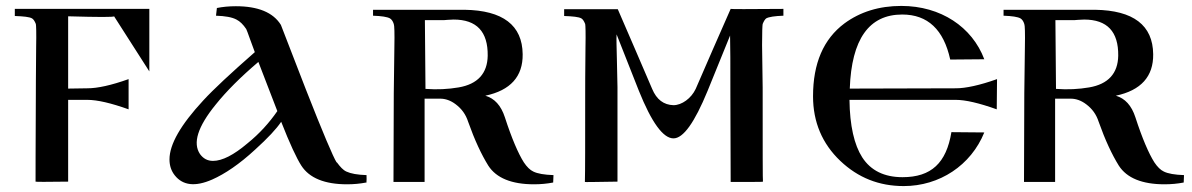

<svg xmlns="http://www.w3.org/2000/svg" viewBox="-20 -614 4022 648"><path d="M484 -584H30V-560C59 -559 79 -557 88 -552C93 -549 97 -543 101 -533C102 -529 103 -503 102 -456C101 -353 101 -301 101 -302C100 -118 100 -18 100 -1C100 0 137 0 210 -1V-277H274C309 -277 355 -266 414 -245V-347C355 -326 309 -316 275 -316L210 -315V-559C313 -556 365 -556 365 -559L484 -373Z M1217 -23C1186 -24 1164 -28 1149 -35C1138 -40 1128 -51 1117 -66H1116C1105 -83 1070 -165 1012 -313L928 -530C902 -572 851 -593 776 -593C753 -593 732 -591 712 -587L709 -561C740 -560 763 -556 778 -548C790 -542 801 -531 811 -516C812 -515 817 -501 826 -476C835 -451 840 -438 840 -438C759 -367 701 -313 666 -275C590 -193 552 -127 552 -76C552 -55 558 -37 570 -22C597 12 639 17 696 -8C739 -27 788 -60 841 -109C884 -148 913 -179 929 -203C958 -129 981 -80 997 -55C1024 -13 1076 8 1151 8C1174 8 1195 6 1216 2C1216 9 1218 -3 1217 -23ZM916 -239C889 -200 856 -163 815 -130C769 -91 730 -71 699 -71C680 -71 666 -79 655 -94C630 -131 647 -186 708 -261C744 -306 792 -354 852 -405Z M1848 -23C1817 -24 1794 -28 1780 -35C1769 -40 1758 -51 1748 -66C1729 -96 1707 -147 1684 -218C1671 -258 1649 -282 1618 -291C1703 -309 1745 -356 1744 -431C1743 -529 1677 -579 1548 -581H1239V-561C1268 -560 1287 -557 1296 -552C1301 -549 1306 -543 1309 -533C1311 -529 1312 -503 1311 -454C1310 -369 1309 -317 1309 -299L1308 0H1413V-73V-208C1413 -263 1413 -288 1413 -281H1466C1483 -281 1501 -275 1518 -262C1538 -247 1552 -228 1560 -203C1582 -141 1605 -92 1628 -55C1655 -13 1707 8 1782 8C1805 8 1826 6 1847 2ZM1626 -426C1625 -366 1592 -330 1528 -319C1493 -313 1456 -311 1416 -314L1414 -546H1478C1479 -546 1499 -548 1511 -548C1589 -548 1627 -507 1626 -426Z M2624 -561C2624 -561 2624 -569 2624 -584C2505 -583 2446 -583 2446 -584C2407 -495 2367 -405 2328 -314C2313 -282 2281 -259 2253 -259C2220 -260 2196 -278 2181 -314C2142 -404 2104 -494 2065 -583H1884C1884 -568 1884 -560 1884 -560C1913 -559 1933 -557 1942 -552C1947 -549 1951 -543 1955 -533C1956 -529 1957 -503 1956 -454C1955 -369 1955 -317 1955 -299C1955 -132 1955 -32 1954 0C1953 1 1989 0 2064 -1V-320C2064 -335 2063 -366 2062 -413C2061 -454 2060 -483 2061 -498L2136 -308C2179 -201 2218 -147 2253 -147C2286 -147 2324 -200 2368 -307L2444 -494C2445 -461 2445 -396 2445 -298L2446 0H2500C2537 0 2555 0 2555 -1C2554 -1 2554 -107 2554 -318C2554 -335 2553 -383 2552 -462C2552 -505 2553 -529 2554 -533C2558 -543 2562 -549 2566 -552C2575 -557 2595 -560 2624 -561Z M3345 -347C3286 -326 3239 -316 3206 -316L2848 -315C2854 -482 2913 -565 3025 -565C3111 -565 3165 -514 3187 -413L3302 -414C3261 -523 3155 -594 3022 -594C2947 -594 2883 -574 2830 -535C2759 -482 2724 -400 2724 -289C2724 -202 2755 -129 2816 -71C2876 -14 2947 14 3030 14C3151 14 3257 -56 3302 -167L3191 -168C3174 -64 3123 -16 3026 -16C2965 -16 2919 -38 2890 -83C2863 -125 2848 -190 2847 -277H3205C3239 -277 3285 -266 3344 -245L3345 -347Z M3976 -23C3945 -24 3922 -28 3908 -35C3897 -40 3886 -51 3876 -66C3857 -96 3835 -147 3812 -218C3799 -258 3777 -282 3746 -291C3831 -309 3873 -356 3872 -431C3871 -529 3805 -579 3676 -581H3367V-561C3396 -560 3415 -557 3424 -552C3429 -549 3434 -543 3437 -533C3439 -529 3440 -503 3439 -454C3438 -369 3437 -317 3437 -299L3436 0H3541V-73V-208C3541 -263 3541 -288 3541 -281H3594C3611 -281 3629 -275 3646 -262C3666 -247 3680 -228 3688 -203C3710 -141 3733 -92 3756 -55C3783 -13 3835 8 3910 8C3933 8 3954 6 3975 2ZM3754 -426C3753 -366 3720 -330 3656 -319C3621 -313 3584 -311 3544 -314L3542 -546H3606C3607 -546 3627 -548 3639 -548C3717 -548 3755 -507 3754 -426Z"/></svg>

Font: GFS Nicefore
Style: Regular
Weight: 400
Designer: George Matthiopoulos
Foundry: George Matthiopoulos
Version: Version 1.0